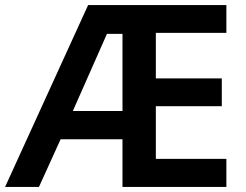

<svg xmlns="http://www.w3.org/2000/svg" viewBox="-20 -734 968 754"><path d="M869 0V-110H592V-317H851V-426H592V-605H869V-714H326L0 0H133L218 -187H461V0ZM266 -298 400 -601H461V-298Z"/></svg>

Font: Noto Sans Thaana SemiBold
Style: Regular
Weight: 600
Designer: David Williams
Foundry: Google Inc.
Version: Version 3.001